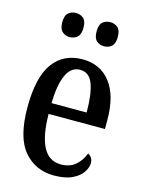

<svg xmlns="http://www.w3.org/2000/svg" viewBox="-115 -814 665 892"><g transform="rotate(15 217.5 -368.0)"><path d="M233 10Q144 10 88.5 -55Q33 -120 33 -265Q33 -410 83 -478Q133 -546 224 -546Q309 -546 358 -483.5Q407 -421 407 -302V-260H136Q137 -156 165 -102Q193 -48 251 -48Q293 -48 320 -70.5Q347 -93 361 -130Q385 -117 385 -90Q385 -69 369.5 -45.5Q354 -22 320.5 -6Q287 10 233 10ZM305 -312Q305 -401 287 -448.5Q269 -496 225 -496Q182 -496 160 -448.5Q138 -401 136 -312ZM303 -630Q282 -630 267 -643Q252 -656 252 -688Q252 -721 267 -733.5Q282 -746 303 -746Q324 -746 339 -733.5Q354 -721 354 -688Q354 -656 339 -643Q324 -630 303 -630ZM138 -630Q117 -630 102 -643Q87 -656 87 -688Q87 -721 102 -733.5Q117 -746 138 -746Q159 -746 174 -733.5Q189 -721 189 -688Q189 -656 174 -643Q159 -630 138 -630Z"/></g></svg>

Font: Noto Serif ExtraCondensed Medium
Style: Regular
Weight: 500
Width: 2
Designer: Monotype Design Team
Foundry: Monotype Imaging Inc.
Version: Version 2.015